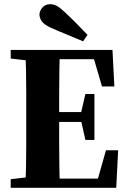

<svg xmlns="http://www.w3.org/2000/svg" viewBox="-20 -895 610 915"><path d="M31 0V-41L160 -56H197V0ZM101 0Q103 -46 104 -98Q105 -150 105 -204Q105 -258 105 -310V-350Q105 -401 105 -454.5Q105 -508 104 -559.5Q103 -611 101 -657H265Q264 -612 263 -560Q262 -508 262 -455Q262 -402 262 -350V-313Q262 -260 262 -205.5Q262 -151 263 -99Q264 -47 265 0ZM184 0V-44H475L440 -20L485 -179H543L534 0ZM184 -314V-361H389V-314ZM387 -228 364 -331V-348L387 -447H430V-228ZM31 -616V-657H197V-601H160ZM466 -483 421 -637 456 -613H177V-657H516L525 -483ZM397 -729 376 -698Q335 -716 297.5 -731Q260 -746 224 -762Q189 -778 178.5 -794.5Q168 -811 168 -825Q168 -843 182 -859Q196 -875 219 -875Q236 -875 251.5 -866.5Q267 -858 290 -836Q321 -807 347 -780.5Q373 -754 397 -729Z"/></svg>

Font: Source Serif 4 36pt
Style: Bold
Weight: 700
Designer: Frank Grießhammer
Foundry: Adobe Systems Incorporated
Version: Version 4.004;hotconv 1.0.116;makeotfexe 2.5.65601